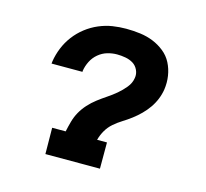

<svg xmlns="http://www.w3.org/2000/svg" viewBox="-83 -621 765 714"><g transform="rotate(15 300.0 -264.0)"><path d="M359 0H149L148 -101H200Q204 -120 209.5 -140Q215 -160 225 -178Q235 -196 249.5 -212Q264 -228 281 -241Q298 -254 316 -266Q334 -278 350 -291.5Q366 -305 380 -322Q394 -339 397 -359Q400 -375 393 -390Q386 -405 373 -413Q360 -421 343.5 -424Q327 -427 311 -427Q292 -427 273.5 -421.5Q255 -416 239.5 -403Q224 -390 215 -372Q206 -354 203 -335V-331H84L85 -340Q89 -366 99.5 -392Q110 -418 127 -440.5Q144 -463 166.5 -480.5Q189 -498 215 -509Q241 -520 267 -524Q293 -528 319 -528Q347 -528 373.5 -524.5Q400 -521 423.5 -511.5Q447 -502 467 -486Q487 -470 498.5 -447.5Q510 -425 514 -399Q518 -373 514 -346Q511 -327 503.5 -308.5Q496 -290 484.5 -273.5Q473 -257 458.5 -242.5Q444 -228 427.5 -215.5Q411 -203 394 -192.5Q377 -182 361.5 -168.5Q346 -155 336 -137.5Q326 -120 321 -101H359Z"/></g></svg>

Font: Iosevka HT Extended
Style: Bold Italic
Weight: 700
Width: 7
Italic angle: -9°
Monospace: yes
Designer: Belleve Invis
Foundry: Belleve Invis
Version: Version 32.3.0; ttfautohint (v1.8.4)